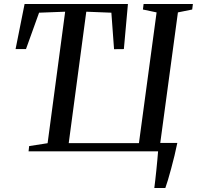

<svg xmlns="http://www.w3.org/2000/svg" viewBox="-20 -763 992 968"><path d="M758 185Q760 168.5 762.8 145.2Q765.5 122 768.2 95.8Q771 69.5 773.2 44.5Q775.5 19.5 777 0H124L127 -26.5L220 -41L308.5 -704L177 -699L111 -515.5H58.5L104 -743H625L604.5 -515.5L555 -515L541.5 -699L415 -704L326.5 -41.5H680.5L769.5 -700.5L700.5 -715L704 -743H952.5L949 -715L877 -700.5L788 -42.5H874Q868 -12 859.8 21.5Q851.5 55 843 86.8Q834.5 118.5 826.8 144.2Q819 170 813.5 185Z"/></svg>

Font: Merriweather 96pt
Style: Italic
Weight: 400
Italic angle: -7.8°
Version: Version 2.101